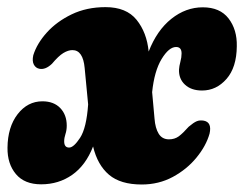

<svg xmlns="http://www.w3.org/2000/svg" viewBox="-22 -492 667 525"><path d="M551 -126.5Q541.5 -93 515.2 -61Q489 -29 450.5 -8.2Q412 12.5 365.5 12.5Q307.5 12.5 276 -14.2Q244.5 -41 232.5 -91.5Q212.5 -40 175.5 -14Q138.5 12 90.5 12Q45 12 21.5 -16Q-2 -44 -1.5 -88Q-1 -144.5 26.2 -179.8Q53.5 -215 94 -215Q125 -215 142.8 -196.5Q160.5 -178 160.5 -148.5Q160.5 -136 157 -125.5Q153.5 -115 153.5 -105.5Q153.5 -88.5 167 -88.5Q179.5 -88.5 197 -115.2Q214.5 -142 219 -206.5L209.5 -306Q205 -355 176 -355Q164.5 -355 151.2 -347Q138 -339 120 -317.5Q102 -300.5 85.5 -304Q75.5 -306 70.5 -315.5Q65.5 -325 69 -341Q79 -373 106 -403Q133 -433 174 -452.8Q215 -472.5 266.5 -472.5Q323.5 -472.5 351.5 -437.8Q379.5 -403 384.5 -351Q407 -409 446.5 -440.5Q486 -472 532.5 -472Q579.5 -472 603 -441.5Q626.5 -411 625.5 -365.5Q625 -307.5 597.2 -276Q569.5 -244.5 530.5 -244.5Q501 -244.5 483.8 -260.5Q466.5 -276.5 467.5 -302Q468 -311 471.2 -323Q474.5 -335 474.5 -346Q474.5 -363.5 459.5 -363.5Q440 -363.5 420 -330.8Q400 -298 394 -240L400.5 -168Q402.5 -141.5 412 -126.2Q421.5 -111 440 -111Q455.5 -111 466.8 -119.2Q478 -127.5 494 -145.5Q507.5 -157 516 -160.5Q524.5 -164 535.5 -162Q558 -157.5 551 -126.5Z"/></svg>

Font: Fraunces 72pt Soft Black
Style: Italic
Weight: 900
Italic angle: -16°
Version: Version 1.000;[b76b70a41]